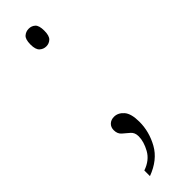

<svg xmlns="http://www.w3.org/2000/svg" viewBox="-234 -517 675 675"><g transform="rotate(-45 103.0 -180.0)"><path d="M103 -426Q89 -426 78.5 -435.5Q68 -445 68 -470Q68 -496 78.5 -505Q89 -514 103 -514Q117 -514 127 -505Q137 -496 137 -470Q137 -445 127 -435.5Q117 -426 103 -426ZM38 126Q76 113 92.5 83Q109 53 109 27Q109 8 97 -2Q85 -12 73.5 -22Q62 -32 62 -50Q62 -65 71.5 -74Q81 -83 96 -83Q116 -83 131.5 -65.5Q147 -48 147 -7Q147 42 122 87Q97 132 38 154Z"/></g></svg>

Font: Noto Serif Condensed ExtraLight
Style: Regular
Weight: 200
Width: 3
Designer: Monotype Design Team
Foundry: Monotype Imaging Inc.
Version: Version 2.013; ttfautohint (v1.8.4.7-5d5b)